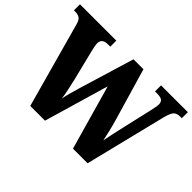

<svg xmlns="http://www.w3.org/2000/svg" viewBox="-136 -998 1281 1281"><g transform="rotate(45 505.0 -357.0)"><path d="M74 -604Q66 -635 50.5 -646Q35 -657 8 -657H-4V-714H339V-657H317Q261 -657 261 -611Q261 -602 264.5 -582.5Q268 -563 272 -548L326 -330Q334 -296 342.5 -255.5Q351 -215 355 -185Q361 -215 369.5 -245.5Q378 -276 389 -314L508 -707H602L708 -345Q722 -297 732 -255.5Q742 -214 748 -182Q754 -215 764.5 -262Q775 -309 785 -353L829 -544Q832 -560 836.5 -580.5Q841 -601 841 -612Q841 -637 827 -647Q813 -657 782 -657H761V-714H1014V-657H997Q969 -657 953.5 -642.5Q938 -628 925 -579L782 0H644L514 -458L380 0H241Z"/></g></svg>

Font: Noto Serif Armenian SemiCondensed ExtraBold
Style: Regular
Weight: 800
Width: 4
Designer: Monotype Design Team
Foundry: Monotype Imaging Inc.
Version: Version 2.008; ttfautohint (v1.8.4.7-5d5b)